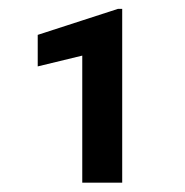

<svg xmlns="http://www.w3.org/2000/svg" viewBox="-20 -730 410 425"><path d="M241.2 -710.4 63.5 -652.8V-583L162.1 -606.9V-325.7H250.5V-710.4Z"/></svg>

Font: Vazirmatn Medium
Style: Regular
Weight: 500
Designer: Saber Rastikerdar
Foundry: Saber Rastikerdar
Version: Version 33.003